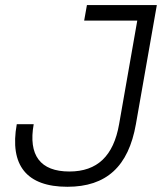

<svg xmlns="http://www.w3.org/2000/svg" viewBox="-20 -713 627 743"><path d="M240.7 9.8C391.6 9.8 477.1 -68.8 505.9 -232.4L586.9 -693.4H316.4L305.7 -633.3H511.2L440.9 -232.4C419.4 -109.4 356.4 -49.3 248.5 -49.3C135.7 -49.3 88.9 -112.3 110.4 -232.4H44.9C16.1 -72.8 83.5 9.8 240.7 9.8Z"/></svg>

Font: Cascadia Mono NF Light
Style: Italic
Weight: 300
Italic angle: -10°
Monospace: yes
Designer: Aaron Bell
Foundry: Saja Typeworks
Version: Version 2404.023